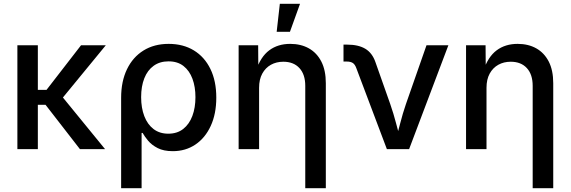

<svg xmlns="http://www.w3.org/2000/svg" viewBox="-20 -779 2981 1003"><path d="M177.7 -542.5V0H70.8V-542.5ZM532.7 -542.5 277.3 -231.4H143.6L143.1 -309.6H223.1L403.3 -542.5ZM397.5 0 215.3 -234.9 283.2 -300.8 528.8 0Z M612.8 204.1V-268.1Q612.8 -354 643.3 -417.2Q673.8 -480.5 729.5 -515.1Q785.2 -549.8 861.3 -549.8Q936.5 -549.8 992.4 -515.9Q1048.3 -481.9 1079.1 -418.9Q1109.9 -356 1109.9 -269Q1109.9 -184.1 1080.8 -121.1Q1051.8 -58.1 1000.5 -23.7Q949.2 10.7 882.8 10.7Q835 10.7 803.7 -5.4Q772.5 -21.5 753.9 -43.7Q735.4 -65.9 725.1 -84.5H719.7V204.1ZM858.9 -80.6Q905.8 -80.6 937.3 -105.5Q968.8 -130.4 984.9 -173.3Q1001 -216.3 1001 -271.5Q1001 -325.2 985.4 -367.4Q969.7 -409.7 938.7 -434.1Q907.7 -458.5 860.4 -458.5Q814.9 -458.5 782.7 -435.3Q750.5 -412.1 733.9 -370.1Q717.3 -328.1 717.3 -271.5Q717.3 -215.3 733.9 -172.1Q750.5 -128.9 782.2 -104.7Q814 -80.6 858.9 -80.6Z M1333.5 -320.3V0H1226.6V-542.5H1328.6L1329.6 -409.7H1317.4Q1341.3 -482.4 1386.5 -516.1Q1431.6 -549.8 1496.1 -549.8Q1551.8 -549.8 1593.5 -526.4Q1635.3 -502.9 1658.7 -457.3Q1682.1 -411.6 1682.1 -344.2V204.1H1574.7V-330.6Q1574.7 -390.1 1544.2 -423.3Q1513.7 -456.5 1460 -456.5Q1423.8 -456.5 1395.3 -440.7Q1366.7 -424.8 1350.1 -394.5Q1333.5 -364.3 1333.5 -320.3ZM1425.3 -612.8 1441.9 -759.3H1547.4L1494.6 -612.8Z M2001 0 1841.3 -423.3Q1834.5 -442.4 1823 -450Q1811.5 -457.5 1791 -457.5H1774.4V-545.9H1793.5Q1852.1 -545.9 1888.4 -524.2Q1924.8 -502.4 1941.4 -454.1L2018.6 -235.4Q2036.1 -185.1 2049.1 -135Q2062 -85 2075.7 -35.6H2044.4Q2058.1 -85 2070.8 -135.3Q2083.5 -185.5 2100.6 -235.4L2208 -542.5H2322.3L2117.2 0Z M2521.5 -320.3V0H2414.6V-542.5H2516.6L2517.6 -409.7H2505.4Q2529.3 -482.4 2574.5 -516.1Q2619.6 -549.8 2684.1 -549.8Q2739.7 -549.8 2781.5 -526.4Q2823.2 -502.9 2846.7 -457.3Q2870.1 -411.6 2870.1 -344.2V204.1H2762.7V-330.6Q2762.7 -390.1 2732.2 -423.3Q2701.7 -456.5 2647.9 -456.5Q2611.8 -456.5 2583.3 -440.7Q2554.7 -424.8 2538.1 -394.5Q2521.5 -364.3 2521.5 -320.3Z"/></svg>

Font: Inter 16pt Medium
Style: Regular
Weight: 500
Version: Version 4.001;git-66647c0bb